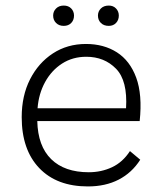

<svg xmlns="http://www.w3.org/2000/svg" viewBox="-20 -662 573 690"><path d="M296 8Q184 8 121 -58Q58 -124 58 -241Q58 -318 88 -377Q118 -436 170 -470Q222 -504 289 -504Q353 -504 400 -474Q447 -444 469.5 -383Q492 -322 482 -227H114Q116 -137 164 -90Q212 -43 299 -43Q344 -43 382.5 -61Q421 -79 447 -119L484 -88Q454 -41 406.5 -16.5Q359 8 296 8ZM290 -458Q241 -458 203 -433.5Q165 -409 142 -367Q119 -325 115 -273H433Q439 -372 397 -415Q355 -458 290 -458ZM209 -569Q192 -569 181.5 -579.5Q171 -590 171 -606Q171 -621 181.5 -631.5Q192 -642 209 -642Q226 -642 236 -631.5Q246 -621 246 -606Q246 -590 236 -579.5Q226 -569 209 -569ZM371 -569Q353 -569 342.5 -579.5Q332 -590 332 -606Q332 -621 342.5 -631.5Q353 -642 371 -642Q387 -642 397 -631.5Q407 -621 407 -606Q407 -590 397 -579.5Q387 -569 371 -569Z"/></svg>

Font: Livvic Light
Style: Regular
Weight: 300
Designer: Jacques Le Bailly, Baron von Fonthausen
Version: Version 1.001; ttfautohint (v1.8.2)